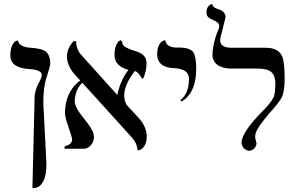

<svg xmlns="http://www.w3.org/2000/svg" viewBox="-20 -766 1548 989"><path d="M147 203.1 158.2 -264.2Q158.7 -303.2 185.1 -349.1Q194.8 -369.1 194.8 -381.8Q192.9 -406.2 131.8 -410.2Q33.7 -416 33.2 -480Q33.2 -512.2 42.5 -531.5Q51.8 -550.8 62 -554.7L71.8 -558.1Q80.1 -522.9 138.2 -520Q199.2 -516.1 218.8 -498Q238.8 -478 238.8 -439Q238.3 -421.9 219.2 -365.2Q203.1 -317.9 203.1 -235.8L219.2 78.1Q219.2 106 215.6 127.9Q211.9 149.9 205.6 162.4Q199.2 174.8 192.1 183.8Q185.1 192.9 177 196.5Q168.9 200.2 163.6 201.7Q158.2 203.1 152.3 203.1Z M734.9 -441.9Q734.9 -401.9 719.2 -365.2Q716.8 -359.9 715.8 -359.9Q711.9 -359.9 699.7 -379.4Q686.5 -398.4 673.8 -399.9Q620.1 -328.6 619.6 -273.9Q620.1 -248 632.3 -225.6L697.8 -154.8Q735.4 -110.4 735.8 -64.9Q735.8 -20 710.9 0.5Q700.2 8.3 689 8.8Q685.5 -28.3 662.6 -54.2L404.3 -339.4Q368.2 -308.1 364.7 -244.1Q364.7 -214.4 410.2 -158.2Q455.1 -103 461.4 -78.1Q463.4 -69.3 463.9 -62Q463.9 -27.3 436.5 -7.8Q425.3 -0.5 414.6 0H314Q312 -4.4 311.5 -5.9Q313 -12.2 318.8 -15.1Q340.8 -18.1 349.6 -37.1Q351.6 -42.5 351.6 -46.9Q351.6 -58.6 329.6 -121.1Q314.9 -162.6 314.9 -184.1Q314.9 -264.6 359.9 -320.3Q375.5 -338.9 393.1 -351.6L362.8 -384.8Q325.2 -429.2 324.7 -475.1Q325.7 -517.6 358.9 -554.2H371.6Q373.5 -511.7 397 -484.9L582.5 -278.8L584 -277.8Q601.1 -354.5 641.6 -405.8Q570.3 -425.3 569.8 -481.9Q569.8 -512.7 577.9 -531.7Q585.9 -550.8 594.2 -555.2L602.5 -559.1Q608.4 -554.7 611.3 -540.5Q615.2 -522.5 668 -505.9Q669.9 -505.4 670.9 -504.9Q726.6 -489.7 733.4 -455.6Q734.9 -448.2 734.9 -441.9Z M914.6 -243.2 908.7 -250Q953.6 -284.7 953.6 -360.8Q953.6 -405.8 889.2 -414.1Q881.8 -415 874.5 -415Q799.3 -418 790.5 -473.6Q789.6 -480.5 789.6 -486.8Q789.6 -516.6 800 -534.9Q810.5 -553.2 821.3 -556.2L831.5 -559.1Q836.4 -523.4 885.3 -521Q892.1 -521 902.8 -521Q960.9 -521 977.1 -494.6Q990.7 -470.7 990.7 -411.1Q990.7 -308.1 938 -259.3Q926.3 -249.5 914.6 -243.2Z M1114.3 -558.1Q1114.3 -523.9 1161.1 -520.5Q1169.4 -520 1179.2 -520H1349.1Q1416.5 -520 1434.6 -472.7Q1446.3 -440.9 1446.3 -360.8Q1446.3 -291.5 1429.2 -260.3Q1415.5 -235.8 1367.2 -182.1Q1304.7 -109.4 1296.4 -77.1Q1294.4 -68.4 1294.4 -61Q1294.4 -52.7 1298.3 -40Q1301.3 -29.8 1301.3 -24.9Q1294.4 7.3 1262.2 11.2Q1228.5 3.9 1224.1 -29.8Q1224.1 -85 1336.9 -197.8L1337.9 -198.7L1338.9 -199.7L1340.3 -201.2Q1384.3 -246.1 1392.6 -274.9Q1397.9 -295.9 1398.4 -332Q1398.4 -385.7 1368.2 -401.4Q1345.7 -412.6 1305.2 -413.1H1157.2Q1079.6 -420.9 1074.2 -479Q1074.7 -533.7 1098.1 -597.2Q1108.9 -619.1 1109.4 -632.8Q1109.4 -650.9 1077.6 -662.6L1077.1 -663.1Q1044.4 -675.8 1043.5 -698.2Q1043.5 -711.4 1046.4 -720.7Q1049.3 -730 1053.7 -734.4Q1058.1 -738.8 1062.7 -741.5Q1067.4 -744.1 1070.3 -745.1L1073.2 -746.1Q1076.2 -726.1 1103 -719.2Q1141.1 -707 1142.1 -678.2L1123.5 -602.5Q1114.7 -576.7 1114.3 -558.1Z"/></svg>

Font: Linux Libertine Display O
Style: Regular
Weight: 400
Designer: Philipp H. Poll
Foundry: Philipp H. Poll
Version: Version 5.0.9